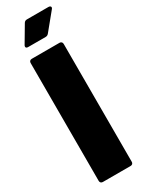

<svg xmlns="http://www.w3.org/2000/svg" viewBox="-230 -913 717 945"><g transform="rotate(-30 128.5 -440.0)"><path d="M59 -759H158C166 -759 171 -762 176 -768L253 -862C256 -865 257 -868 257 -871C257 -876 252 -880 244 -880H122C114 -880 108 -877 104 -870L49 -777C47 -774 46 -771 46 -768C46 -762 51 -759 59 -759ZM45 0H203C212 0 218 -6 218 -15V-685C218 -694 212 -700 203 -700H45C36 -700 30 -694 30 -685V-15C30 -6 36 0 45 0Z"/></g></svg>

Font: Barlow Condensed Black
Style: Regular
Weight: 900
Width: 3
Designer: Jeremy Tribby
Foundry: Tribby Type
Version: Version 1.422;hotconv 1.0.109;makeotfexe 2.5.65596